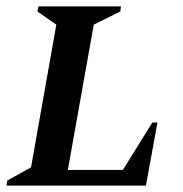

<svg xmlns="http://www.w3.org/2000/svg" viewBox="-27 -580 571 600"><path d="M-7 0 -4 -16 70 -57 149 -503 90 -544 93 -560H351L349 -544L266 -503L185 -49H357L449 -197H465L429 0Z"/></svg>

Font: Spectral SC SemiBold
Style: Italic
Weight: 600
Italic angle: -10°
Designer: Jean-Baptiste Levee
Foundry: Production Type
Version: Version 2.001